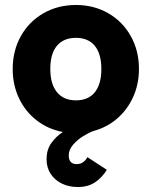

<svg xmlns="http://www.w3.org/2000/svg" viewBox="-20 -524 609 771"><path d="M387 -247Q387 -307.5 360.8 -339.8Q334.5 -372 285 -372Q235 -372 208.5 -340Q182 -308 182 -247Q182 -186.5 208.8 -153.8Q235.5 -121 285 -121Q334.5 -121 360.8 -153.5Q387 -186 387 -247ZM285 -504Q357 -504 414.8 -470.8Q472.5 -437.5 505.2 -379Q538 -320.5 538 -247Q538 -186.5 515 -135.2Q492 -84 450.8 -48.2Q409.5 -12.5 355.5 2Q338 8 314.8 22.2Q291.5 36.5 273.8 56.8Q256 77 256 100Q256 135 288 135Q316 135 331 107L409 158Q389.5 189.5 361.5 208.2Q333.5 227 292 227Q256.5 227 228 213Q199.5 199 183.2 173.8Q167 148.5 167 116Q167 76.5 186.5 49.8Q206 23 232.5 6Q173.5 -5 127.8 -40.2Q82 -75.5 56.5 -129Q31 -182.5 31 -247Q31 -320.5 63.8 -379Q96.5 -437.5 154.5 -470.8Q212.5 -504 285 -504Z"/></svg>

Font: HK Grotesk Black
Style: Regular
Weight: 900
Designer: Alfredo Marco Pradil
Foundry: Hanken Design Co.
Version: Version 3.001